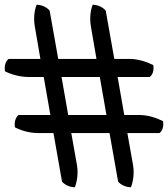

<svg xmlns="http://www.w3.org/2000/svg" viewBox="-211 -672 707 808"><path d="M-148 -136C-123 -123 -87 -112 -50 -112H14L50 92C60 105 82 116 104 116C113 93 119 59 113 23L89 -112H250L286 92C296 105 318 116 340 116C349 93 355 59 349 23L325 -112H460C472 -120 479 -140 475 -162C450 -175 413 -188 377 -188H312L284 -348H419C431 -356 438 -376 434 -398C409 -411 371 -424 335 -424H270L234 -627C223 -641 201 -652 179 -652C170 -629 165 -595 172 -558L195 -424H34L-2 -627C-13 -641 -35 -652 -57 -652C-66 -629 -71 -595 -64 -558L-41 -424H-175C-187 -415 -194 -394 -190 -372C-165 -359 -128 -348 -91 -348H-27L1 -188H-133C-145 -179 -152 -158 -148 -136ZM76 -188 48 -348H209L237 -188Z"/></svg>

Font: Snowfall
Style: OpObl
Weight: 400
Designer: Jasper
Foundry: Cannot Into Space Fonts
Version: Version 0.9